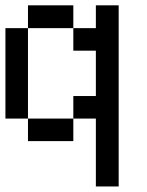

<svg xmlns="http://www.w3.org/2000/svg" viewBox="-20 -546 540 707"><path d="M0 -109.4V-442.4H83V-526.4H250V-442.4H333V-526.4H417V140.6H333V-109.4H250V-192.4H333V-359.4H250V-442.4H83V-109.4H250V-26.4H83V-109.4Z"/></svg>

Font: KH Dot Kodenmachou 12
Style: Regular
Weight: 400
Designer: Original version for X68000 by Keitarou Hiraki (http://hp.vector.co.jp/authors/VA000874/) / TrueType conversion by Homem
Version: Version 1.00.20150527